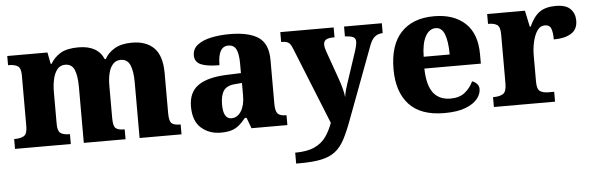

<svg xmlns="http://www.w3.org/2000/svg" viewBox="-49 -714 3409 1104"><g transform="rotate(-5 1655.5 -162.5)"><path d="M17 0V-57H22Q56 -57 74.5 -69Q93 -81 93 -125V-419Q93 -460 74.5 -471.5Q56 -483 23 -483H19V-536H251L264 -469H269Q290 -505 326.5 -527.5Q363 -550 431 -550Q542 -550 576 -469H582Q601 -505 640 -527.5Q679 -550 740 -550Q822 -550 867 -504.5Q912 -459 912 -358V-128Q912 -82 926 -69.5Q940 -57 974 -57H978V0H736V-322Q736 -386 720.5 -421.5Q705 -457 666 -457Q639 -457 621.5 -437.5Q604 -418 596.5 -386Q589 -354 589 -316V-128Q589 -82 603 -69.5Q617 -57 651 -57H655V0H414V-322Q414 -386 399.5 -421.5Q385 -457 346 -457Q317 -457 300 -435.5Q283 -414 275.5 -379.5Q268 -345 268 -305V-122Q268 -81 285 -69Q302 -57 335 -57H339V0Z M1203 10Q1138 10 1092 -30Q1046 -70 1046 -154Q1046 -236 1101 -275Q1156 -314 1268 -318L1349 -321V-375Q1349 -430 1336 -457.5Q1323 -485 1290 -485Q1230 -485 1230 -377Q1158 -377 1123 -392.5Q1088 -408 1088 -446Q1088 -483 1117.5 -506Q1147 -529 1196 -539.5Q1245 -550 1304 -550Q1414 -550 1469.5 -512.5Q1525 -475 1525 -381V-128Q1525 -87 1538 -72Q1551 -57 1585 -57H1589V0H1382L1359 -62H1349Q1327 -35 1307.5 -19.5Q1288 -4 1264 3Q1240 10 1203 10ZM1272 -67Q1307 -67 1328.5 -101Q1350 -135 1350 -191V-264L1313 -261Q1263 -258 1244 -230.5Q1225 -203 1225 -151Q1225 -67 1272 -67Z M1620 162Q1690 162 1732.5 142Q1775 122 1799 87.5Q1823 53 1839 9L1661 -433Q1650 -462 1637 -470.5Q1624 -479 1600 -479H1595V-536H1903V-479H1898Q1866 -479 1853 -470Q1840 -461 1840 -443Q1840 -433 1842.5 -422.5Q1845 -412 1849 -401L1906 -240Q1917 -210 1924.5 -180.5Q1932 -151 1934 -131Q1937 -154 1942.5 -173Q1948 -192 1953 -207L2014 -391Q2017 -400 2021 -416.5Q2025 -433 2025 -443Q2025 -463 2011 -470Q1997 -477 1968 -479H1963V-536H2181V-479H2178Q2150 -477 2132.5 -461Q2115 -445 2102 -408L1950 -2Q1925 66 1902 110Q1879 154 1847 179Q1815 204 1766 214.5Q1717 225 1640 225H1620Z M2495 10Q2359 10 2292 -62.5Q2225 -135 2225 -266Q2225 -406 2292.5 -478Q2360 -550 2483 -550Q2597 -550 2662.5 -489Q2728 -428 2728 -309V-255H2402Q2404 -159 2438 -114.5Q2472 -70 2538 -70Q2589 -70 2620.5 -95.5Q2652 -121 2669 -158Q2685 -153 2696.5 -140.5Q2708 -128 2708 -110Q2708 -82 2686.5 -54.5Q2665 -27 2618 -8.5Q2571 10 2495 10ZM2554 -323Q2554 -398 2538 -439.5Q2522 -481 2487 -481Q2450 -481 2427.5 -440.5Q2405 -400 2404 -323Z M2781 0V-57H2786Q2820 -57 2839.5 -69.5Q2859 -82 2859 -129V-411Q2859 -455 2842 -467Q2825 -479 2792 -479H2789V-536H3007L3027 -442H3032Q3057 -498 3091.5 -523Q3126 -548 3186 -548Q3244 -548 3270 -521.5Q3296 -495 3296 -454Q3296 -403 3258.5 -380Q3221 -357 3158 -357Q3158 -398 3149.5 -420Q3141 -442 3113 -442Q3086 -442 3069 -416.5Q3052 -391 3043.5 -352.5Q3035 -314 3035 -276V-124Q3035 -80 3053 -68.5Q3071 -57 3100 -57H3134V0Z"/></g></svg>

Font: Noto Serif Telugu ExtraBold
Style: Regular
Weight: 800
Designer: Jelle Bosma - Monotype Design Team
Foundry: Monotype Imaging Inc.
Version: Version 2.005; ttfautohint (v1.8.4.7-5d5b)